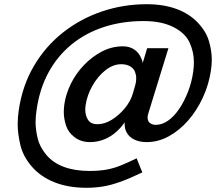

<svg xmlns="http://www.w3.org/2000/svg" viewBox="-20 -730 1026 912"><path d="M391 162Q304 162 238 135.5Q172 109 130.5 60.5Q89 12 76.5 -42Q64 -96 64 -140Q64 -172 69 -206Q86 -323 141 -416.5Q196 -510 279 -575.5Q362 -641 464 -675.5Q566 -710 677 -710Q757 -710 818 -687.5Q879 -665 919 -623Q959 -581 972.5 -534.5Q986 -488 986 -447Q986 -422 982 -396Q972 -328 943.5 -266.5Q915 -205 873.5 -157.5Q832 -110 781.5 -82.5Q731 -55 677 -55Q642 -55 617 -67.5Q592 -80 581 -102Q572 -119 572 -141Q572 -145 572 -149Q562 -134 551 -122Q521 -89 484.5 -72Q448 -55 408 -55Q365 -55 334.5 -78Q304 -101 293.5 -134Q283 -167 283 -198Q283 -216 286 -237Q293 -284 316.5 -332Q340 -380 378 -420Q416 -460 463.5 -485Q511 -510 564 -510Q595 -510 617.5 -495Q640 -480 651 -453Q656 -443 658 -431L679 -501H780L685 -193Q681 -181 681 -172Q681 -166 683.5 -157.5Q686 -149 696.5 -143Q707 -137 720 -137Q750 -137 778.5 -157Q807 -177 831 -212.5Q855 -248 873 -294Q891 -340 898 -391Q901 -414 901 -435Q901 -483 880.5 -528Q860 -573 803.5 -601.5Q747 -630 662 -630Q560 -630 473 -601.5Q386 -573 319.5 -518.5Q253 -464 210.5 -386Q168 -308 154 -209Q149 -178 149 -149Q149 -116 158.5 -74.5Q168 -33 199.5 5Q231 43 283 62.5Q335 82 405 82Q452 82 487 75.5Q522 69 555 55.5Q588 42 629 22L656 89Q593 119 549 134.5Q505 150 468 156Q431 162 391 162ZM443 -140Q477 -140 511.5 -161.5Q546 -183 573.5 -216.5Q601 -250 611 -286Q616 -304 620 -317Q624 -330 626 -342Q627 -351 627 -359Q627 -374 621 -389.5Q615 -405 598 -415Q581 -425 556 -425Q517 -425 481 -396.5Q445 -368 419.5 -323.5Q394 -279 387 -232Q385 -220 385 -209Q385 -182 398 -161Q411 -140 443 -140Z"/></svg>

Font: Lexend
Style: Italic
Weight: 400
Italic angle: -8.13011°
Designer: Bonnie Shaver-Troup, Thomas Jockin
Foundry: Lexend
Version: Version 1.007